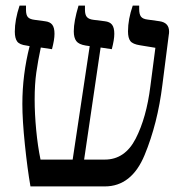

<svg xmlns="http://www.w3.org/2000/svg" viewBox="-20 -667 654 687"><path d="M585 -554Q585 -547 584 -543L561 -363Q544 -225 497.5 -112.5Q451 0 355 0H89Q78 -63 69 -150Q60 -237 60 -295Q60 -400 86 -502L75 -504Q50 -507 41.5 -518.5Q33 -530 33 -554Q33 -596 50 -647H73V-632Q73 -613 80 -605.5Q87 -598 104 -596L141 -591Q159 -589 167 -578.5Q175 -568 175 -546Q175 -525 166 -491L126 -497Q116 -450 110 -408Q104 -366 104 -311Q104 -260 109.5 -202Q115 -144 125 -96H240L301 -502L287 -504Q262 -508 253 -520Q244 -532 244 -555Q244 -591 261 -647H284V-632Q284 -614 291 -606Q298 -598 315 -596L355 -591Q373 -589 381 -578.5Q389 -568 389 -546Q389 -525 380 -491L340 -497L281 -96H355Q427 -96 465.5 -171Q504 -246 518 -358L536 -496L481 -505Q455 -509 446.5 -520Q438 -531 438 -555Q438 -598 455 -647H478V-635Q478 -616 484.5 -607.5Q491 -599 508 -597L551 -591Q585 -586 585 -554Z"/></svg>

Font: Noto Serif Hebrew Narrow
Style: Regular
Weight: 400
Width: 4
Designer: Monotype Design Team
Foundry: Monotype Imaging Inc.
Version: Version 1.000